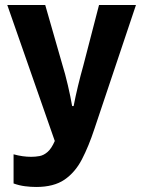

<svg xmlns="http://www.w3.org/2000/svg" viewBox="-20 -734 570 764"><path d="M124 10Q102 10 79 7Q56 4 34 -4V-120Q52 -115 69.5 -112.5Q87 -110 104 -110Q121 -110 137.5 -113Q154 -116 169.5 -129.5Q185 -143 198 -173L9 -714H160L228 -477Q239 -442 250 -395Q261 -348 267 -312H273Q280 -349 290.5 -392.5Q301 -436 311 -471L374 -714H521L356 -222Q333 -152 306 -100Q279 -48 236.5 -19Q194 10 124 10Z"/></svg>

Font: Noto Sans Mono Condensed
Style: Bold
Weight: 700
Width: 3
Designer: Monotype Design Team
Foundry: Monotype Imaging Inc.
Version: Version 2.014